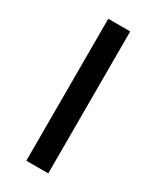

<svg xmlns="http://www.w3.org/2000/svg" viewBox="-147 -583 512 629"><g transform="rotate(30 109.0 -268.5)"><path d="M151 0H68V-537H151Z"/></g></svg>

Font: Avrile Sans Condensed
Style: Regular
Weight: 400
Width: 3
Designer: Monotype Design Team
Foundry: Monotype Imaging Inc.
Version: Version 2.001;September 10, 2019;FontCreator 11.5.0.2425 64-